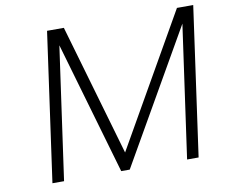

<svg xmlns="http://www.w3.org/2000/svg" viewBox="-77 -795 1042 890"><g transform="rotate(-10 444.0 -350.0)"><path d="M100.1 0 198.2 -700.2H277.3L456.5 -82L809.6 -700.2H886.2L788.1 0H733.9L821.8 -624L463.9 0H423.8L242.7 -624L154.8 0Z"/></g></svg>

Font: Fivo Sans Light
Style: Regular
Weight: 300
Designer: Alexander Slobzheninov
Foundry: Alexander Slobzheninov
Version: 1.0